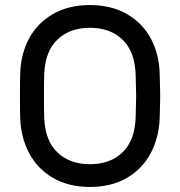

<svg xmlns="http://www.w3.org/2000/svg" viewBox="-20 -730 712 760"><path d="M612 -439Q614 -379 614 -350Q614 -321 612 -261Q609 -185 576.5 -123.5Q544 -62 482.5 -26Q421 10 336 10Q251 10 189.5 -26Q128 -62 95.5 -123.5Q63 -185 60 -261Q59 -291 59 -350Q59 -409 60 -439Q62 -515 94.5 -576.5Q127 -638 189 -674Q251 -710 336 -710Q421 -710 483 -674Q545 -638 577.5 -576.5Q610 -515 612 -439ZM155 -434Q154 -404 154 -350Q154 -296 155 -266Q158 -174 207 -127Q256 -80 336 -80Q416 -80 465 -127Q514 -174 517 -266Q519 -326 519 -350Q519 -374 517 -434Q514 -526 465 -573Q416 -620 336 -620Q256 -620 207 -573Q158 -526 155 -434Z"/></svg>

Font: Hezaedrus
Style: Regular
Weight: 400
Designer: Hubert & Fischer
Foundry: Hubert & Fischer
Version: Version 1.10;September 3, 2019;FontCreator 11.5.0.2425 64-bi